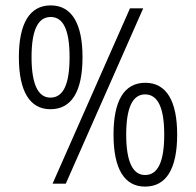

<svg xmlns="http://www.w3.org/2000/svg" viewBox="-20 -774 726 712"><path d="M167 -369C245 -369 286 -434 286 -562C286 -685 247 -754 168 -754C90 -754 50 -687 50 -562C50 -436 90 -369 167 -369ZM175 -93H224L511 -743H462ZM167 -412C121 -412 97 -462 97 -562C97 -661 120 -711 168 -711C216 -711 238 -660 238 -562C238 -462 215 -412 167 -412ZM518 -82C596 -82 637 -147 637 -275C637 -398 598 -467 519 -467C440 -467 401 -400 401 -275C401 -148 441 -82 518 -82ZM518 -125C472 -125 448 -175 448 -275C448 -373 471 -424 518 -424C566 -424 589 -373 589 -275C589 -175 566 -125 518 -125Z"/></svg>

Font: Noto Sans Telugu UI Condensed Light
Style: Regular
Weight: 300
Width: 3
Designer: Jelle Bosma - Monotype Design Team
Foundry: Monotype Imaging Inc.
Version: Version 2.005